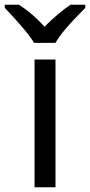

<svg xmlns="http://www.w3.org/2000/svg" viewBox="-70 -786 378 806"><path d="M73 -606Q48 -650 -50 -753V-766H10Q67 -729 117 -674Q176 -733 226 -766H288V-753Q188 -653 163 -606ZM163 0H75V-536H163Z"/></svg>

Font: Advent Sans Logo
Style: Regular
Weight: 400
Designer: Types & Symbols
Foundry: Types & Symbols
Version: Version 1.002